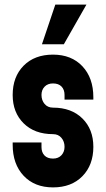

<svg xmlns="http://www.w3.org/2000/svg" viewBox="-20 -800 459 833"><path d="M162 -608 220 -780H355L257 -608ZM35 -172V-182H160V-162Q160 -139 173 -125.5Q186 -112 210 -112Q233 -112 246.5 -126.5Q260 -141 260 -163Q260 -186 246.5 -202Q233 -218 210 -218Q130 -218 82.5 -265Q35 -312 35 -388Q35 -467 82.5 -515Q130 -563 210 -563Q290 -563 337.5 -512.5Q385 -462 385 -378V-368H260V-388Q260 -411 247 -424.5Q234 -438 210 -438Q187 -438 173.5 -424Q160 -410 160 -388Q160 -365 173.5 -349Q187 -333 210 -333Q290 -333 337.5 -286Q385 -239 385 -163Q385 -84 337.5 -35.5Q290 13 210 13Q130 13 82.5 -37.5Q35 -88 35 -172Z"/></svg>

Font: Mohave Bold
Style: Regular
Weight: 700
Designer: Gumpita Rahayu
Foundry: Tokotype
Version: Version 2.002;PS 002.002;hotconv 1.0.88;makeotf.lib2.5.64775